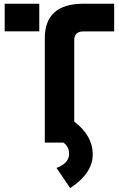

<svg xmlns="http://www.w3.org/2000/svg" viewBox="-20 -757 631 1019"><path d="M4.9 -737.3H188.5V-590.8H4.9ZM217.8 0V-553.7Q217.8 -737.3 422.9 -737.3H585.9V-590.3H422.9Q374 -590.3 374 -543V-111.8Q472.2 -37.1 472.2 62.5Q472.2 162.6 352.5 241.2L279.8 134.3Q346.7 109.4 346.7 59.6Q346.7 21.5 316.9 0Z"/></svg>

Font: Newest Shape
Style: Bold
Weight: 700
Designer: Wojciech Kalinowski "wmk69" (wmk69@o2.pl)
Foundry: Wojciech Kalinowski "wmk69" (wmk69@o2.pl)
Version: Version 1.0.0; 2022-02-24